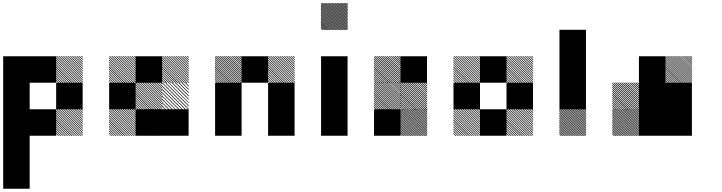

<svg xmlns="http://www.w3.org/2000/svg" viewBox="-20 -854 4540 1208"><path d="M500.8 -155.8 489.2 -167.5H495L500.8 -161.7ZM500.8 -141.7 475 -167.5H480.8L500.8 -147.5ZM500.8 -127.5 460.8 -167.5H466.7L500.8 -133.3ZM500.8 -113.3 446.7 -167.5H452.5L500.8 -119.2ZM500.8 -99.2 432.5 -167.5H438.3L500.8 -105ZM500.8 -85 418.3 -167.5H424.2L500.8 -90.8ZM500.8 -70.8 404.2 -167.5H410L500.8 -76.7ZM500.8 -56.7 390 -167.5H395.8L500.8 -62.5ZM500.8 -42.5 375.8 -167.5H381.7L500.8 -48.3ZM500.8 -28.3 361.7 -167.5H367.5L500.8 -34.2ZM500.8 -14.2 347.5 -167.5H353.3L500.8 -20ZM500.8 0 333.3 -167.5H339.2L500.8 -5.8ZM487.5 0.8 332.5 -154.2V-160L493.3 0.8ZM473.3 0.8 332.5 -140V-145.8L479.2 0.8ZM459.2 0.8 332.5 -125.8V-131.7L465 0.8ZM445 0.8 332.5 -111.7V-117.5L450.8 0.8ZM430 0.8 332.5 -96.7V-103.3L436.7 0.8ZM416.7 0.8 332.5 -83.3V-89.2L422.5 0.8ZM402.5 0.8 332.5 -69.2V-75L408.3 0.8ZM388.3 0.8 332.5 -55V-60.8L394.2 0.8ZM374.2 0.8 332.5 -40.8V-46.7L380 0.8ZM360 0.8 332.5 -26.7V-32.5L365.8 0.8ZM345.8 0.8 332.5 -12.5V-18.3L351.7 0.8ZM500.8 -489.2 489.2 -500.8H495L500.8 -495ZM500.8 -475 475 -500.8H480.8L500.8 -480.8ZM500.8 -460.8 460.8 -500.8H466.7L500.8 -466.7ZM500.8 -446.7 446.7 -500.8H452.5L500.8 -452.5ZM500.8 -432.5 432.5 -500.8H438.3L500.8 -438.3ZM500.8 -418.3 418.3 -500.8H424.2L500.8 -424.2ZM500.8 -404.2 404.2 -500.8H410L500.8 -410ZM500.8 -390 390 -500.8H395.8L500.8 -395.8ZM500.8 -375.8 375.8 -500.8H381.7L500.8 -381.7ZM500.8 -361.7 361.7 -500.8H367.5L500.8 -367.5ZM500.8 -347.5 347.5 -500.8H353.3L500.8 -353.3ZM500.8 -333.3 333.3 -500.8H339.2L500.8 -339.2ZM487.5 -332.5 332.5 -487.5V-493.3L493.3 -332.5ZM473.3 -332.5 332.5 -473.3V-479.2L479.2 -332.5ZM459.2 -332.5 332.5 -459.2V-465L465 -332.5ZM445 -332.5 332.5 -445V-450.8L450.8 -332.5ZM430 -332.5 332.5 -430V-436.7L436.7 -332.5ZM416.7 -332.5 332.5 -416.7V-422.5L422.5 -332.5ZM402.5 -332.5 332.5 -402.5V-408.3L408.3 -332.5ZM388.3 -332.5 332.5 -388.3V-394.2L394.2 -332.5ZM374.2 -332.5 332.5 -374.2V-380L380 -332.5ZM360 -332.5 332.5 -360V-365.8L365.8 -332.5ZM345.8 -332.5 332.5 -345.8V-351.7L351.7 -332.5ZM0 166.7H166.7V333.3H0ZM0 0H166.7V333.3H0ZM166.7 -166.7H333.3V0H166.7ZM0 -166.7H333.3V0H0ZM0 -166.7H166.7V166.7H0ZM333.3 -333.3H500V-166.7H333.3ZM0 -333.3H166.7V0H0ZM166.7 -500H333.3V-333.3H166.7ZM0 -500H333.3V-333.3H0ZM0 -500H166.7V-166.7H0Z M1000 -166.7H1166.7V0H1000ZM833.3 -166.7H1000V0H833.3ZM834.2 -155.8 822.5 -167.5H828.3L834.2 -161.7ZM834.2 -141.7 808.3 -167.5H814.2L834.2 -147.5ZM834.2 -127.5 794.2 -167.5H800L834.2 -133.3ZM834.2 -113.3 780 -167.5H785.8L834.2 -119.2ZM834.2 -99.2 765.8 -167.5H771.7L834.2 -105ZM834.2 -85 751.7 -167.5H757.5L834.2 -90.8ZM834.2 -70.8 737.5 -167.5H743.3L834.2 -76.7ZM834.2 -56.7 723.3 -167.5H729.2L834.2 -62.5ZM834.2 -42.5 709.2 -167.5H715L834.2 -48.3ZM834.2 -28.3 695 -167.5H700.8L834.2 -34.2ZM834.2 -14.2 680.8 -167.5H686.7L834.2 -20ZM834.2 0 666.7 -167.5H672.5L834.2 -5.8ZM820.8 0.8 665.8 -154.2V-160L826.7 0.8ZM806.7 0.8 665.8 -140V-145.8L812.5 0.8ZM792.5 0.8 665.8 -125.8V-131.7L798.3 0.8ZM778.3 0.8 665.8 -111.7V-117.5L784.2 0.8ZM763.3 0.8 665.8 -96.7V-103.3L770 0.8ZM750 0.8 665.8 -83.3V-89.2L755.8 0.8ZM735.8 0.8 665.8 -69.2V-75L741.7 0.8ZM721.7 0.8 665.8 -55V-60.8L727.5 0.8ZM707.5 0.8 665.8 -40.8V-46.7L713.3 0.8ZM693.3 0.8 665.8 -26.7V-32.5L699.2 0.8ZM679.2 0.8 665.8 -12.5V-18.3L685 0.8ZM1000.8 -163.3 996.7 -167.5H1000.8ZM1000.8 -142.5 975.8 -167.5H981.7L1000.8 -148.3ZM1000.8 -121.7 955 -167.5H960.8L1000.8 -127.5ZM1000.8 -100.8 934.2 -167.5H940L1000.8 -106.7ZM1000.8 -80 913.3 -167.5H919.2L1000.8 -85.8ZM1000.8 -59.2 892.5 -167.5H898.3L1000.8 -65ZM1000.8 -38.3 871.7 -167.5H876.7L1000.8 -43.3ZM1000.8 -17.5 850.8 -167.5H856.7L1000.8 -23.3ZM998.3 0.8 832.5 -165 835.8 -167.5 1000.8 -2.5ZM977.5 0.8 832.5 -144.2V-150L983.3 0.8ZM956.7 0.8 832.5 -123.3V-129.2L962.5 0.8ZM935.8 0.8 832.5 -102.5V-108.3L941.7 0.8ZM915 0.8 832.5 -81.7V-86.7L920 0.8ZM894.2 0.8 832.5 -60.8V-66.7L900 0.8ZM873.3 0.8 832.5 -40V-45.8L879.2 0.8ZM852.5 0.8 832.5 -19.2V-25L858.3 0.8ZM1000.8 -167.5H1002.5L1000.8 -169.2ZM834.2 -155.8 822.5 -167.5H828.3L834.2 -161.7ZM834.2 -141.7 808.3 -167.5H814.2L834.2 -147.5ZM834.2 -127.5 794.2 -167.5H800L834.2 -133.3ZM834.2 -113.3 780 -167.5H785.8L834.2 -119.2ZM834.2 -99.2 765.8 -167.5H771.7L834.2 -105ZM834.2 -85 751.7 -167.5H757.5L834.2 -90.8ZM834.2 -70.8 737.5 -167.5H743.3L834.2 -76.7ZM834.2 -56.7 723.3 -167.5H729.2L834.2 -62.5ZM834.2 -42.5 709.2 -167.5H715L834.2 -48.3ZM834.2 -28.3 695 -167.5H700.8L834.2 -34.2ZM834.2 -14.2 680.8 -167.5H686.7L834.2 -20ZM834.2 0 666.7 -167.5H672.5L834.2 -5.8ZM820.8 0.8 665.8 -154.2V-160L826.7 0.8ZM806.7 0.8 665.8 -140V-145.8L812.5 0.8ZM792.5 0.8 665.8 -125.8V-131.7L798.3 0.8ZM778.3 0.8 665.8 -111.7V-117.5L784.2 0.8ZM763.3 0.8 665.8 -96.7V-103.3L770 0.8ZM750 0.8 665.8 -83.3V-89.2L755.8 0.8ZM735.8 0.8 665.8 -69.2V-75L741.7 0.8ZM721.7 0.8 665.8 -55V-60.8L727.5 0.8ZM707.5 0.8 665.8 -40.8V-46.7L713.3 0.8ZM693.3 0.8 665.8 -26.7V-32.5L699.2 0.8ZM679.2 0.8 665.8 -12.5V-18.3L685 0.8ZM1167.5 -330 1163.3 -334.2H1167.5ZM1167.5 -309.2 1142.5 -334.2H1148.3L1167.5 -315ZM1167.5 -288.3 1121.7 -334.2H1127.5L1167.5 -294.2ZM1167.5 -267.5 1100.8 -334.2H1106.7L1167.5 -273.3ZM1167.5 -246.7 1080 -334.2H1085.8L1167.5 -252.5ZM1167.5 -225.8 1059.2 -334.2H1065L1167.5 -231.7ZM1167.5 -205 1038.3 -334.2H1043.3L1167.5 -210ZM1167.5 -184.2 1017.5 -334.2H1023.3L1167.5 -190ZM1165 -165.8 999.2 -331.7 1002.5 -334.2 1167.5 -169.2ZM1144.2 -165.8 999.2 -310.8V-316.7L1150 -165.8ZM1123.3 -165.8 999.2 -290V-295.8L1129.2 -165.8ZM1102.5 -165.8 999.2 -269.2V-275L1108.3 -165.8ZM1081.7 -165.8 999.2 -248.3V-253.3L1086.7 -165.8ZM1060.8 -165.8 999.2 -227.5V-233.3L1066.7 -165.8ZM1040 -165.8 999.2 -206.7V-212.5L1045.8 -165.8ZM1019.2 -165.8 999.2 -185.8V-191.7L1025 -165.8ZM1167.5 -334.2H1169.2L1167.5 -335.8ZM1000.8 -322.5 989.2 -334.2H995L1000.8 -328.3ZM1000.8 -308.3 975 -334.2H980.8L1000.8 -314.2ZM1000.8 -294.2 960.8 -334.2H966.7L1000.8 -300ZM1000.8 -280 946.7 -334.2H952.5L1000.8 -285.8ZM1000.8 -265.8 932.5 -334.2H938.3L1000.8 -271.7ZM1000.8 -251.7 918.3 -334.2H924.2L1000.8 -257.5ZM1000.8 -237.5 904.2 -334.2H910L1000.8 -243.3ZM1000.8 -223.3 890 -334.2H895.8L1000.8 -229.2ZM1000.8 -209.2 875.8 -334.2H881.7L1000.8 -215ZM1000.8 -195 861.7 -334.2H867.5L1000.8 -200.8ZM1000.8 -180.8 847.5 -334.2H853.3L1000.8 -186.7ZM1000.8 -166.7 833.3 -334.2H839.2L1000.8 -172.5ZM987.5 -165.8 832.5 -320.8V-326.7L993.3 -165.8ZM973.3 -165.8 832.5 -306.7V-312.5L979.2 -165.8ZM959.2 -165.8 832.5 -292.5V-298.3L965 -165.8ZM945 -165.8 832.5 -278.3V-284.2L950.8 -165.8ZM930 -165.8 832.5 -263.3V-270L936.7 -165.8ZM916.7 -165.8 832.5 -250V-255.8L922.5 -165.8ZM902.5 -165.8 832.5 -235.8V-241.7L908.3 -165.8ZM888.3 -165.8 832.5 -221.7V-227.5L894.2 -165.8ZM874.2 -165.8 832.5 -207.5V-213.3L880 -165.8ZM860 -165.8 832.5 -193.3V-199.2L865.8 -165.8ZM845.8 -165.8 832.5 -179.2V-185L851.7 -165.8ZM1167.5 -489.2 1155.8 -500.8H1161.7L1167.5 -495ZM1167.5 -475 1141.7 -500.8H1147.5L1167.5 -480.8ZM1167.5 -460.8 1127.5 -500.8H1133.3L1167.5 -466.7ZM1167.5 -446.7 1113.3 -500.8H1119.2L1167.5 -452.5ZM1167.5 -432.5 1099.2 -500.8H1105L1167.5 -438.3ZM1167.5 -418.3 1085 -500.8H1090.8L1167.5 -424.2ZM1167.5 -404.2 1070.8 -500.8H1076.7L1167.5 -410ZM1167.5 -390 1056.7 -500.8H1062.5L1167.5 -395.8ZM1167.5 -375.8 1042.5 -500.8H1048.3L1167.5 -381.7ZM1167.5 -361.7 1028.3 -500.8H1034.2L1167.5 -367.5ZM1167.5 -347.5 1014.2 -500.8H1020L1167.5 -353.3ZM1167.5 -333.3 1000 -500.8H1005.8L1167.5 -339.2ZM1154.2 -332.5 999.2 -487.5V-493.3L1160 -332.5ZM1140 -332.5 999.2 -473.3V-479.2L1145.8 -332.5ZM1125.8 -332.5 999.2 -459.2V-465L1131.7 -332.5ZM1111.7 -332.5 999.2 -445V-450.8L1117.5 -332.5ZM1096.7 -332.5 999.2 -430V-436.7L1103.3 -332.5ZM1083.3 -332.5 999.2 -416.7V-422.5L1089.2 -332.5ZM1069.2 -332.5 999.2 -402.5V-408.3L1075 -332.5ZM1055 -332.5 999.2 -388.3V-394.2L1060.8 -332.5ZM1040.8 -332.5 999.2 -374.2V-380L1046.7 -332.5ZM1026.7 -332.5 999.2 -360V-365.8L1032.5 -332.5ZM1012.5 -332.5 999.2 -345.8V-351.7L1018.3 -332.5ZM834.2 -489.2 822.5 -500.8H828.3L834.2 -495ZM834.2 -475 808.3 -500.8H814.2L834.2 -480.8ZM834.2 -460.8 794.2 -500.8H800L834.2 -466.7ZM834.2 -446.7 780 -500.8H785.8L834.2 -452.5ZM834.2 -432.5 765.8 -500.8H771.7L834.2 -438.3ZM834.2 -418.3 751.7 -500.8H757.5L834.2 -424.2ZM834.2 -404.2 737.5 -500.8H743.3L834.2 -410ZM834.2 -390 723.3 -500.8H729.2L834.2 -395.8ZM834.2 -375.8 709.2 -500.8H715L834.2 -381.7ZM834.2 -361.7 695 -500.8H700.8L834.2 -367.5ZM834.2 -347.5 680.8 -500.8H686.7L834.2 -353.3ZM834.2 -333.3 666.7 -500.8H672.5L834.2 -339.2ZM820.8 -332.5 665.8 -487.5V-493.3L826.7 -332.5ZM806.7 -332.5 665.8 -473.3V-479.2L812.5 -332.5ZM792.5 -332.5 665.8 -459.2V-465L798.3 -332.5ZM778.3 -332.5 665.8 -445V-450.8L784.2 -332.5ZM763.3 -332.5 665.8 -430V-436.7L770 -332.5ZM750 -332.5 665.8 -416.7V-422.5L755.8 -332.5ZM735.8 -332.5 665.8 -402.5V-408.3L741.7 -332.5ZM721.7 -332.5 665.8 -388.3V-394.2L727.5 -332.5ZM707.5 -332.5 665.8 -374.2V-380L713.3 -332.5ZM693.3 -332.5 665.8 -360V-365.8L699.2 -332.5ZM679.2 -332.5 665.8 -345.8V-351.7L685 -332.5ZM666.7 -333.3H833.3V-166.7H666.7ZM833.3 -500H1000V-333.3H833.3Z M1834.2 -489.2 1822.5 -500.8H1828.3L1834.2 -495ZM1834.2 -475 1808.3 -500.8H1814.2L1834.2 -480.8ZM1834.2 -460.8 1794.2 -500.8H1800L1834.2 -466.7ZM1834.2 -446.7 1780 -500.8H1785.8L1834.2 -452.5ZM1834.2 -432.5 1765.8 -500.8H1771.7L1834.2 -438.3ZM1834.2 -418.3 1751.7 -500.8H1757.5L1834.2 -424.2ZM1834.2 -404.2 1737.5 -500.8H1743.3L1834.2 -410ZM1834.2 -390 1723.3 -500.8H1729.2L1834.2 -395.8ZM1834.2 -375.8 1709.2 -500.8H1715L1834.2 -381.7ZM1834.2 -361.7 1695 -500.8H1700.8L1834.2 -367.5ZM1834.2 -347.5 1680.8 -500.8H1686.7L1834.2 -353.3ZM1834.2 -333.3 1666.7 -500.8H1672.5L1834.2 -339.2ZM1820.8 -332.5 1665.8 -487.5V-493.3L1826.7 -332.5ZM1806.7 -332.5 1665.8 -473.3V-479.2L1812.5 -332.5ZM1792.5 -332.5 1665.8 -459.2V-465L1798.3 -332.5ZM1778.3 -332.5 1665.8 -445V-450.8L1784.2 -332.5ZM1763.3 -332.5 1665.8 -430V-436.7L1770 -332.5ZM1750 -332.5 1665.8 -416.7V-422.5L1755.8 -332.5ZM1735.8 -332.5 1665.8 -402.5V-408.3L1741.7 -332.5ZM1721.7 -332.5 1665.8 -388.3V-394.2L1727.5 -332.5ZM1707.5 -332.5 1665.8 -374.2V-380L1713.3 -332.5ZM1693.3 -332.5 1665.8 -360V-365.8L1699.2 -332.5ZM1679.2 -332.5 1665.8 -345.8V-351.7L1685 -332.5ZM1500.8 -488.3 1488.3 -500.8H1494.2L1500.8 -494.2ZM1500.8 -475.8 1475.8 -500.8H1481.7L1500.8 -481.7ZM1500.8 -463.3 1463.3 -500.8H1469.2L1500.8 -469.2ZM1500.8 -450.8 1450.8 -500.8H1456.7L1500.8 -456.7ZM1500.8 -438.3 1438.3 -500.8H1444.2L1500.8 -444.2ZM1500.8 -425.8 1425.8 -500.8H1430.8L1500.8 -430.8ZM1500.8 -413.3 1413.3 -500.8H1419.2L1500.8 -419.2ZM1500.8 -400.8 1400.8 -500.8H1406.7L1500.8 -406.7ZM1500.8 -388.3 1388.3 -500.8H1394.2L1500.8 -394.2ZM1500.8 -375.8 1375.8 -500.8H1381.7L1500.8 -381.7ZM1500.8 -363.3 1363.3 -500.8H1369.2L1500.8 -369.2ZM1500.8 -350.8 1350.8 -500.8H1356.7L1500.8 -356.7ZM1500.8 -338.3 1338.3 -500.8H1344.2L1500.8 -344.2ZM1494.2 -332.5 1332.5 -494.2V-500L1500 -332.5ZM1481.7 -332.5 1332.5 -481.7V-487.5L1487.5 -332.5ZM1469.2 -332.5 1332.5 -469.2V-475L1475 -332.5ZM1456.7 -332.5 1332.5 -456.7V-462.5L1462.5 -332.5ZM1444.2 -332.5 1332.5 -444.2V-450L1450 -332.5ZM1430.8 -332.5 1332.5 -430.8V-437.5L1437.5 -332.5ZM1419.2 -332.5 1332.5 -419.2V-425L1425 -332.5ZM1406.7 -332.5 1332.5 -406.7V-412.5L1412.5 -332.5ZM1394.2 -332.5 1332.5 -394.2V-400L1400 -332.5ZM1381.7 -332.5 1332.5 -381.7V-387.5L1387.5 -332.5ZM1369.2 -332.5 1332.5 -369.2V-375L1375 -332.5ZM1356.7 -332.5 1332.5 -356.7V-362.5L1362.5 -332.5ZM1344.2 -332.5 1332.5 -344.2V-350L1350 -332.5ZM1666.7 -166.7H1833.3V0H1666.7ZM1333.3 -166.7H1500V0H1333.3ZM1666.7 -333.3H1833.3V0H1666.7ZM1333.3 -333.3H1500V0H1333.3ZM1500 -500H1666.7V-333.3H1500Z M2167.5 -826.7 2160 -834.2H2165.8L2167.5 -832.5ZM2167.5 -817.5 2150.8 -834.2H2156.7L2167.5 -823.3ZM2167.5 -808.3 2141.7 -834.2H2147.5L2167.5 -814.2ZM2167.5 -799.2 2132.5 -834.2H2138.3L2167.5 -805ZM2167.5 -790 2123.3 -834.2H2129.2L2167.5 -795.8ZM2167.5 -780.8 2114.2 -834.2H2120L2167.5 -786.7ZM2167.5 -771.7 2105 -834.2H2110.8L2167.5 -777.5ZM2167.5 -762.5 2095.8 -834.2H2101.7L2167.5 -768.3ZM2167.5 -753.3 2086.7 -834.2H2092.5L2167.5 -759.2ZM2167.5 -744.2 2077.5 -834.2H2083.3L2167.5 -750ZM2167.5 -735 2068.3 -834.2H2074.2L2167.5 -740.8ZM2167.5 -725.8 2059.2 -834.2H2065L2167.5 -731.7ZM2167.5 -716.7 2050 -834.2H2055.8L2167.5 -722.5ZM2167.5 -707.5 2040.8 -834.2H2046.7L2167.5 -713.3ZM2167.5 -698.3 2031.7 -834.2H2037.5L2167.5 -704.2ZM2167.5 -689.2 2022.5 -834.2H2028.3L2167.5 -695ZM2167.5 -680 2013.3 -834.2H2019.2L2167.5 -685.8ZM2167.5 -670.8 2004.2 -834.2H2010L2167.5 -676.7ZM2163.3 -665.8 1999.2 -830 2000.8 -834.2 2167.5 -667.5ZM2154.2 -665.8 1999.2 -820.8V-826.7L2160 -665.8ZM2145 -665.8 1999.2 -811.7V-817.5L2150.8 -665.8ZM2135.8 -665.8 1999.2 -802.5V-808.3L2141.7 -665.8ZM2126.7 -665.8 1999.2 -793.3V-799.2L2132.5 -665.8ZM2117.5 -665.8 1999.2 -784.2V-790L2123.3 -665.8ZM2108.3 -665.8 1999.2 -775V-780.8L2114.2 -665.8ZM2099.2 -665.8 1999.2 -765.8V-771.7L2105 -665.8ZM2090 -665.8 1999.2 -756.7V-762.5L2095.8 -665.8ZM2080.8 -665.8 1999.2 -747.5V-753.3L2086.7 -665.8ZM2071.7 -665.8 1999.2 -738.3V-744.2L2077.5 -665.8ZM2062.5 -665.8 1999.2 -729.2V-735L2068.3 -665.8ZM2053.3 -665.8 1999.2 -720V-725.8L2059.2 -665.8ZM2043.3 -665.8 1999.2 -710V-716.7L2050 -665.8ZM2035 -665.8 1999.2 -701.7V-707.5L2040.8 -665.8ZM2025.8 -665.8 1999.2 -692.5V-698.3L2031.7 -665.8ZM2016.7 -665.8 1999.2 -683.3V-689.2L2022.5 -665.8ZM2007.5 -665.8 1999.2 -674.2V-680L2013.3 -665.8ZM2000 -166.7H2166.7V0H2000ZM2000 -333.3H2166.7V0H2000ZM2000 -500H2166.7V-166.7H2000Z M2667.5 -165.8 2665.8 -167.5H2667.5ZM2667.5 -155 2655 -167.5H2660.8L2667.5 -160.8ZM2667.5 -144.2 2644.2 -167.5H2650L2667.5 -150ZM2667.5 -133.3 2633.3 -167.5H2639.2L2667.5 -139.2ZM2667.5 -122.5 2622.5 -167.5H2628.3L2667.5 -128.3ZM2667.5 -111.7 2611.7 -167.5H2617.5L2667.5 -117.5ZM2667.5 -100.8 2600.8 -167.5H2606.7L2667.5 -106.7ZM2667.5 -90 2590 -167.5H2595.8L2667.5 -95.8ZM2667.5 -79.2 2579.2 -167.5H2585L2667.5 -85ZM2667.5 -68.3 2568.3 -167.5H2574.2L2667.5 -74.2ZM2667.5 -57.5 2557.5 -167.5H2563.3L2667.5 -63.3ZM2667.5 -46.7 2546.7 -167.5H2552.5L2667.5 -52.5ZM2667.5 -35.8 2535.8 -167.5H2541.7L2667.5 -41.7ZM2667.5 -25 2525 -167.5H2530.8L2667.5 -30.8ZM2667.5 -14.2 2514.2 -167.5H2520L2667.5 -20ZM2667.5 -3.3 2503.3 -167.5H2509.2L2667.5 -9.2ZM2660.8 0.8 2499.2 -160.8V-166.7L2666.7 0.8ZM2650 0.8 2499.2 -150V-155.8L2655.8 0.8ZM2639.2 0.8 2499.2 -139.2V-145L2645 0.8ZM2628.3 0.8 2499.2 -128.3V-134.2L2634.2 0.8ZM2617.5 0.8 2499.2 -117.5V-123.3L2623.3 0.8ZM2606.7 0.8 2499.2 -106.7V-112.5L2612.5 0.8ZM2595.8 0.8 2499.2 -95.8V-101.7L2601.7 0.8ZM2585 0.8 2499.2 -85V-90.8L2590.8 0.8ZM2574.2 0.8 2499.2 -74.2V-80L2580 0.8ZM2563.3 0.8 2499.2 -63.3V-69.2L2569.2 0.8ZM2552.5 0.8 2499.2 -52.5V-58.3L2558.3 0.8ZM2541.7 0.8 2499.2 -41.7V-47.5L2547.5 0.8ZM2530.8 0.8 2499.2 -30.8V-36.7L2536.7 0.8ZM2520 0.8 2499.2 -20V-25.8L2525.8 0.8ZM2509.2 0.8 2499.2 -9.2V-15L2515 0.8ZM2667.5 -167.5H2671.7L2667.5 -171.7ZM2667.5 -321.7 2655 -334.2H2660.8L2667.5 -327.5ZM2667.5 -309.2 2642.5 -334.2H2648.3L2667.5 -315ZM2667.5 -296.7 2630 -334.2H2635.8L2667.5 -302.5ZM2667.5 -284.2 2617.5 -334.2H2623.3L2667.5 -290ZM2667.5 -271.7 2605 -334.2H2610.8L2667.5 -277.5ZM2667.5 -259.2 2592.5 -334.2H2597.5L2667.5 -264.2ZM2667.5 -246.7 2580 -334.2H2585.8L2667.5 -252.5ZM2667.5 -234.2 2567.5 -334.2H2573.3L2667.5 -240ZM2667.5 -221.7 2555 -334.2H2560.8L2667.5 -227.5ZM2667.5 -209.2 2542.5 -334.2H2548.3L2667.5 -215ZM2667.5 -196.7 2530 -334.2H2535.8L2667.5 -202.5ZM2667.5 -184.2 2517.5 -334.2H2523.3L2667.5 -190ZM2667.5 -171.7 2505 -334.2H2510.8L2667.5 -177.5ZM2660.8 -165.8 2499.2 -327.5V-333.3L2666.7 -165.8ZM2648.3 -165.8 2499.2 -315V-320.8L2654.2 -165.8ZM2635.8 -165.8 2499.2 -302.5V-308.3L2641.7 -165.8ZM2623.3 -165.8 2499.2 -290V-295.8L2629.2 -165.8ZM2610.8 -165.8 2499.2 -277.5V-283.3L2616.7 -165.8ZM2597.5 -165.8 2499.2 -264.2V-270.8L2604.2 -165.8ZM2585.8 -165.8 2499.2 -252.5V-258.3L2591.7 -165.8ZM2573.3 -165.8 2499.2 -240V-245.8L2579.2 -165.8ZM2560.8 -165.8 2499.2 -227.5V-233.3L2566.7 -165.8ZM2548.3 -165.8 2499.2 -215V-220.8L2554.2 -165.8ZM2535.8 -165.8 2499.2 -202.5V-208.3L2541.7 -165.8ZM2523.3 -165.8 2499.2 -190V-195.8L2529.2 -165.8ZM2510.8 -165.8 2499.2 -177.5V-183.3L2516.7 -165.8ZM2500.8 -321.7 2488.3 -334.2H2494.2L2500.8 -327.5ZM2500.8 -309.2 2475.8 -334.2H2481.7L2500.8 -315ZM2500.8 -296.7 2463.3 -334.2H2469.2L2500.8 -302.5ZM2500.8 -284.2 2450.8 -334.2H2456.7L2500.8 -290ZM2500.8 -271.7 2438.3 -334.2H2444.2L2500.8 -277.5ZM2500.8 -259.2 2425.8 -334.2H2430.8L2500.8 -264.2ZM2500.8 -246.7 2413.3 -334.2H2419.2L2500.8 -252.5ZM2500.8 -234.2 2400.8 -334.2H2406.7L2500.8 -240ZM2500.8 -221.7 2388.3 -334.2H2394.2L2500.8 -227.5ZM2500.8 -209.2 2375.8 -334.2H2381.7L2500.8 -215ZM2500.8 -196.7 2363.3 -334.2H2369.2L2500.8 -202.5ZM2500.8 -184.2 2350.8 -334.2H2356.7L2500.8 -190ZM2500.8 -171.7 2338.3 -334.2H2344.2L2500.8 -177.5ZM2494.2 -165.8 2332.5 -327.5V-333.3L2500 -165.8ZM2481.7 -165.8 2332.5 -315V-320.8L2487.5 -165.8ZM2469.2 -165.8 2332.5 -302.5V-308.3L2475 -165.8ZM2456.7 -165.8 2332.5 -290V-295.8L2462.5 -165.8ZM2444.2 -165.8 2332.5 -277.5V-283.3L2450 -165.8ZM2430.8 -165.8 2332.5 -264.2V-270.8L2437.5 -165.8ZM2419.2 -165.8 2332.5 -252.5V-258.3L2425 -165.8ZM2406.7 -165.8 2332.5 -240V-245.8L2412.5 -165.8ZM2394.2 -165.8 2332.5 -227.5V-233.3L2400 -165.8ZM2381.7 -165.8 2332.5 -215V-220.8L2387.5 -165.8ZM2369.2 -165.8 2332.5 -202.5V-208.3L2375 -165.8ZM2356.7 -165.8 2332.5 -190V-195.8L2362.5 -165.8ZM2344.2 -165.8 2332.5 -177.5V-183.3L2350 -165.8ZM2500.8 -488.3 2488.3 -500.8H2494.2L2500.8 -494.2ZM2500.8 -475.8 2475.8 -500.8H2481.7L2500.8 -481.7ZM2500.8 -463.3 2463.3 -500.8H2469.2L2500.8 -469.2ZM2500.8 -450.8 2450.8 -500.8H2456.7L2500.8 -456.7ZM2500.8 -438.3 2438.3 -500.8H2444.2L2500.8 -444.2ZM2500.8 -425.8 2425.8 -500.8H2430.8L2500.8 -430.8ZM2500.8 -413.3 2413.3 -500.8H2419.2L2500.8 -419.2ZM2500.8 -400.8 2400.8 -500.8H2406.7L2500.8 -406.7ZM2500.8 -388.3 2388.3 -500.8H2394.2L2500.8 -394.2ZM2500.8 -375.8 2375.8 -500.8H2381.7L2500.8 -381.7ZM2500.8 -363.3 2363.3 -500.8H2369.2L2500.8 -369.2ZM2500.8 -350.8 2350.8 -500.8H2356.7L2500.8 -356.7ZM2500.8 -338.3 2338.3 -500.8H2344.2L2500.8 -344.2ZM2494.2 -332.5 2332.5 -494.2V-500L2500 -332.5ZM2481.7 -332.5 2332.5 -481.7V-487.5L2487.5 -332.5ZM2469.2 -332.5 2332.5 -469.2V-475L2475 -332.5ZM2456.7 -332.5 2332.5 -456.7V-462.5L2462.5 -332.5ZM2444.2 -332.5 2332.5 -444.2V-450L2450 -332.5ZM2430.8 -332.5 2332.5 -430.8V-437.5L2437.5 -332.5ZM2419.2 -332.5 2332.5 -419.2V-425L2425 -332.5ZM2406.7 -332.5 2332.5 -406.7V-412.5L2412.5 -332.5ZM2394.2 -332.5 2332.5 -394.2V-400L2400 -332.5ZM2381.7 -332.5 2332.5 -381.7V-387.5L2387.5 -332.5ZM2369.2 -332.5 2332.5 -369.2V-375L2375 -332.5ZM2356.7 -332.5 2332.5 -356.7V-362.5L2362.5 -332.5ZM2344.2 -332.5 2332.5 -344.2V-350L2350 -332.5ZM2333.3 -166.7H2500V0H2333.3ZM2500 -500H2666.7V-333.3H2500Z M3334.2 -155.8 3322.5 -167.5H3328.3L3334.2 -161.7ZM3334.2 -141.7 3308.3 -167.5H3314.2L3334.2 -147.5ZM3334.2 -127.5 3294.2 -167.5H3300L3334.2 -133.3ZM3334.2 -113.3 3280 -167.5H3285.8L3334.2 -119.2ZM3334.2 -99.2 3265.8 -167.5H3271.7L3334.2 -105ZM3334.2 -85 3251.7 -167.5H3257.5L3334.2 -90.8ZM3334.2 -70.8 3237.5 -167.5H3243.3L3334.2 -76.7ZM3334.2 -56.7 3223.3 -167.5H3229.2L3334.2 -62.5ZM3334.2 -42.5 3209.2 -167.5H3215L3334.2 -48.3ZM3334.2 -28.3 3195 -167.5H3200.8L3334.2 -34.2ZM3334.2 -14.2 3180.8 -167.5H3186.7L3334.2 -20ZM3334.2 0 3166.7 -167.5H3172.5L3334.2 -5.8ZM3320.8 0.8 3165.8 -154.2V-160L3326.7 0.8ZM3306.7 0.8 3165.8 -140V-145.8L3312.5 0.8ZM3292.5 0.8 3165.8 -125.8V-131.7L3298.3 0.8ZM3278.3 0.8 3165.8 -111.7V-117.5L3284.2 0.8ZM3263.3 0.8 3165.8 -96.7V-103.3L3270 0.8ZM3250 0.8 3165.8 -83.3V-89.2L3255.8 0.8ZM3235.8 0.8 3165.8 -69.2V-75L3241.7 0.8ZM3221.7 0.8 3165.8 -55V-60.8L3227.5 0.8ZM3207.5 0.8 3165.8 -40.8V-46.7L3213.3 0.8ZM3193.3 0.8 3165.8 -26.7V-32.5L3199.2 0.8ZM3179.2 0.8 3165.8 -12.5V-18.3L3185 0.8ZM3000.8 -155.8 2989.2 -167.5H2995L3000.8 -161.7ZM3000.8 -141.7 2975 -167.5H2980.8L3000.8 -147.5ZM3000.8 -127.5 2960.8 -167.5H2966.7L3000.8 -133.3ZM3000.8 -113.3 2946.7 -167.5H2952.5L3000.8 -119.2ZM3000.8 -99.2 2932.5 -167.5H2938.3L3000.8 -105ZM3000.8 -85 2918.3 -167.5H2924.2L3000.8 -90.8ZM3000.8 -70.8 2904.2 -167.5H2910L3000.8 -76.7ZM3000.8 -56.7 2890 -167.5H2895.8L3000.8 -62.5ZM3000.8 -42.5 2875.8 -167.5H2881.7L3000.8 -48.3ZM3000.8 -28.3 2861.7 -167.5H2867.5L3000.8 -34.2ZM3000.8 -14.2 2847.5 -167.5H2853.3L3000.8 -20ZM3000.8 0 2833.3 -167.5H2839.2L3000.8 -5.8ZM2987.5 0.8 2832.5 -154.2V-160L2993.3 0.8ZM2973.3 0.8 2832.5 -140V-145.8L2979.2 0.8ZM2959.2 0.8 2832.5 -125.8V-131.7L2965 0.8ZM2945 0.8 2832.5 -111.7V-117.5L2950.8 0.8ZM2930 0.8 2832.5 -96.7V-103.3L2936.7 0.8ZM2916.7 0.8 2832.5 -83.3V-89.2L2922.5 0.8ZM2902.5 0.8 2832.5 -69.2V-75L2908.3 0.8ZM2888.3 0.8 2832.5 -55V-60.8L2894.2 0.8ZM2874.2 0.8 2832.5 -40.8V-46.7L2880 0.8ZM2860 0.8 2832.5 -26.7V-32.5L2865.8 0.8ZM2845.8 0.8 2832.5 -12.5V-18.3L2851.7 0.8ZM3334.2 -489.2 3322.5 -500.8H3328.3L3334.2 -495ZM3334.2 -475 3308.3 -500.8H3314.2L3334.2 -480.8ZM3334.2 -460.8 3294.2 -500.8H3300L3334.2 -466.7ZM3334.2 -446.7 3280 -500.8H3285.8L3334.2 -452.5ZM3334.2 -432.5 3265.8 -500.8H3271.7L3334.2 -438.3ZM3334.2 -418.3 3251.7 -500.8H3257.5L3334.2 -424.2ZM3334.2 -404.2 3237.5 -500.8H3243.3L3334.2 -410ZM3334.2 -390 3223.3 -500.8H3229.2L3334.2 -395.8ZM3334.2 -375.8 3209.2 -500.8H3215L3334.2 -381.7ZM3334.2 -361.7 3195 -500.8H3200.8L3334.2 -367.5ZM3334.2 -347.5 3180.8 -500.8H3186.7L3334.2 -353.3ZM3334.2 -333.3 3166.7 -500.8H3172.5L3334.2 -339.2ZM3320.8 -332.5 3165.8 -487.5V-493.3L3326.7 -332.5ZM3306.7 -332.5 3165.8 -473.3V-479.2L3312.5 -332.5ZM3292.5 -332.5 3165.8 -459.2V-465L3298.3 -332.5ZM3278.3 -332.5 3165.8 -445V-450.8L3284.2 -332.5ZM3263.3 -332.5 3165.8 -430V-436.7L3270 -332.5ZM3250 -332.5 3165.8 -416.7V-422.5L3255.8 -332.5ZM3235.8 -332.5 3165.8 -402.5V-408.3L3241.7 -332.5ZM3221.7 -332.5 3165.8 -388.3V-394.2L3227.5 -332.5ZM3207.5 -332.5 3165.8 -374.2V-380L3213.3 -332.5ZM3193.3 -332.5 3165.8 -360V-365.8L3199.2 -332.5ZM3179.2 -332.5 3165.8 -345.8V-351.7L3185 -332.5ZM3000.8 -489.2 2989.2 -500.8H2995L3000.8 -495ZM3000.8 -475 2975 -500.8H2980.8L3000.8 -480.8ZM3000.8 -460.8 2960.8 -500.8H2966.7L3000.8 -466.7ZM3000.8 -446.7 2946.7 -500.8H2952.5L3000.8 -452.5ZM3000.8 -432.5 2932.5 -500.8H2938.3L3000.8 -438.3ZM3000.8 -418.3 2918.3 -500.8H2924.2L3000.8 -424.2ZM3000.8 -404.2 2904.2 -500.8H2910L3000.8 -410ZM3000.8 -390 2890 -500.8H2895.8L3000.8 -395.8ZM3000.8 -375.8 2875.8 -500.8H2881.7L3000.8 -381.7ZM3000.8 -361.7 2861.7 -500.8H2867.5L3000.8 -367.5ZM3000.8 -347.5 2847.5 -500.8H2853.3L3000.8 -353.3ZM3000.8 -333.3 2833.3 -500.8H2839.2L3000.8 -339.2ZM2987.5 -332.5 2832.5 -487.5V-493.3L2993.3 -332.5ZM2973.3 -332.5 2832.5 -473.3V-479.2L2979.2 -332.5ZM2959.2 -332.5 2832.5 -459.2V-465L2965 -332.5ZM2945 -332.5 2832.5 -445V-450.8L2950.8 -332.5ZM2930 -332.5 2832.5 -430V-436.7L2936.7 -332.5ZM2916.7 -332.5 2832.5 -416.7V-422.5L2922.5 -332.5ZM2902.5 -332.5 2832.5 -402.5V-408.3L2908.3 -332.5ZM2888.3 -332.5 2832.5 -388.3V-394.2L2894.2 -332.5ZM2874.2 -332.5 2832.5 -374.2V-380L2880 -332.5ZM2860 -332.5 2832.5 -360V-365.8L2865.8 -332.5ZM2845.8 -332.5 2832.5 -345.8V-351.7L2851.7 -332.5ZM3000 -166.7H3166.7V0H3000ZM3166.7 -333.3H3333.3V-166.7H3166.7ZM2833.3 -333.3H3000V-166.7H2833.3ZM3000 -500H3166.7V-333.3H3000Z M3667.5 -165.8 3665.8 -167.5H3667.5ZM3667.5 -155 3655 -167.5H3660.8L3667.5 -160.8ZM3667.5 -144.2 3644.2 -167.5H3650L3667.5 -150ZM3667.5 -133.3 3633.3 -167.5H3639.2L3667.5 -139.2ZM3667.5 -122.5 3622.5 -167.5H3628.3L3667.5 -128.3ZM3667.5 -111.7 3611.7 -167.5H3617.5L3667.5 -117.5ZM3667.5 -100.8 3600.8 -167.5H3606.7L3667.5 -106.7ZM3667.5 -90 3590 -167.5H3595.8L3667.5 -95.8ZM3667.5 -79.2 3579.2 -167.5H3585L3667.5 -85ZM3667.5 -68.3 3568.3 -167.5H3574.2L3667.5 -74.2ZM3667.5 -57.5 3557.5 -167.5H3563.3L3667.5 -63.3ZM3667.5 -46.7 3546.7 -167.5H3552.5L3667.5 -52.5ZM3667.5 -35.8 3535.8 -167.5H3541.7L3667.5 -41.7ZM3667.5 -25 3525 -167.5H3530.8L3667.5 -30.8ZM3667.5 -14.2 3514.2 -167.5H3520L3667.5 -20ZM3667.5 -3.3 3503.3 -167.5H3509.2L3667.5 -9.2ZM3660.8 0.8 3499.2 -160.8V-166.7L3666.7 0.8ZM3650 0.8 3499.2 -150V-155.8L3655.8 0.8ZM3639.2 0.8 3499.2 -139.2V-145L3645 0.8ZM3628.3 0.8 3499.2 -128.3V-134.2L3634.2 0.8ZM3617.5 0.8 3499.2 -117.5V-123.3L3623.3 0.8ZM3606.7 0.8 3499.2 -106.7V-112.5L3612.5 0.8ZM3595.8 0.8 3499.2 -95.8V-101.7L3601.7 0.8ZM3585 0.8 3499.2 -85V-90.8L3590.8 0.8ZM3574.2 0.8 3499.2 -74.2V-80L3580 0.8ZM3563.3 0.8 3499.2 -63.3V-69.2L3569.2 0.8ZM3552.5 0.8 3499.2 -52.5V-58.3L3558.3 0.8ZM3541.7 0.8 3499.2 -41.7V-47.5L3547.5 0.8ZM3530.8 0.8 3499.2 -30.8V-36.7L3536.7 0.8ZM3520 0.8 3499.2 -20V-25.8L3525.8 0.8ZM3509.2 0.8 3499.2 -9.2V-15L3515 0.8ZM3667.5 -167.5H3671.7L3667.5 -171.7ZM3500 -333.3H3666.7V-166.7H3500ZM3500 -500H3666.7V-166.7H3500ZM3500 -666.7H3666.7V-333.3H3500Z M4000.8 -165.8 3999.2 -167.5H4000.8ZM4000.8 -155 3988.3 -167.5H3994.2L4000.8 -160.8ZM4000.8 -144.2 3977.5 -167.5H3983.3L4000.8 -150ZM4000.8 -133.3 3966.7 -167.5H3972.5L4000.8 -139.2ZM4000.8 -122.5 3955.8 -167.5H3961.7L4000.8 -128.3ZM4000.8 -111.7 3945 -167.5H3950.8L4000.8 -117.5ZM4000.8 -100.8 3934.2 -167.5H3940L4000.8 -106.7ZM4000.8 -90 3923.3 -167.5H3929.2L4000.8 -95.8ZM4000.8 -79.2 3912.5 -167.5H3918.3L4000.8 -85ZM4000.8 -68.3 3901.7 -167.5H3907.5L4000.8 -74.2ZM4000.8 -57.5 3890.8 -167.5H3896.7L4000.8 -63.3ZM4000.8 -46.7 3880 -167.5H3885.8L4000.8 -52.5ZM4000.8 -35.8 3869.2 -167.5H3875L4000.8 -41.7ZM4000.8 -25 3858.3 -167.5H3864.2L4000.8 -30.8ZM4000.8 -14.2 3847.5 -167.5H3853.3L4000.8 -20ZM4000.8 -3.3 3836.7 -167.5H3842.5L4000.8 -9.2ZM3994.2 0.8 3832.5 -160.8V-166.7L4000 0.8ZM3983.3 0.8 3832.5 -150V-155.8L3989.2 0.8ZM3972.5 0.8 3832.5 -139.2V-145L3978.3 0.8ZM3961.7 0.8 3832.5 -128.3V-134.2L3967.5 0.8ZM3950.8 0.8 3832.5 -117.5V-123.3L3956.7 0.8ZM3940 0.8 3832.5 -106.7V-112.5L3945.8 0.8ZM3929.2 0.8 3832.5 -95.8V-101.7L3935 0.8ZM3918.3 0.8 3832.5 -85V-90.8L3924.2 0.8ZM3907.5 0.8 3832.5 -74.2V-80L3913.3 0.8ZM3896.7 0.8 3832.5 -63.3V-69.2L3902.5 0.8ZM3885.8 0.8 3832.5 -52.5V-58.3L3891.7 0.8ZM3875 0.8 3832.5 -41.7V-47.5L3880.8 0.8ZM3864.2 0.8 3832.5 -30.8V-36.7L3870 0.8ZM3853.3 0.8 3832.5 -20V-25.8L3859.2 0.8ZM3842.5 0.8 3832.5 -9.2V-15L3848.3 0.8ZM4000.8 -167.5H4005L4000.8 -171.7ZM4000.8 -321.7 3988.3 -334.2H3994.2L4000.8 -327.5ZM4000.8 -309.2 3975.8 -334.2H3981.7L4000.8 -315ZM4000.8 -296.7 3963.3 -334.2H3969.2L4000.8 -302.5ZM4000.8 -284.2 3950.8 -334.2H3956.7L4000.8 -290ZM4000.8 -271.7 3938.3 -334.2H3944.2L4000.8 -277.5ZM4000.8 -259.2 3925.8 -334.2H3930.8L4000.8 -264.2ZM4000.8 -246.7 3913.3 -334.2H3919.2L4000.8 -252.5ZM4000.8 -234.2 3900.8 -334.2H3906.7L4000.8 -240ZM4000.8 -221.7 3888.3 -334.2H3894.2L4000.8 -227.5ZM4000.8 -209.2 3875.8 -334.2H3881.7L4000.8 -215ZM4000.8 -196.7 3863.3 -334.2H3869.2L4000.8 -202.5ZM4000.8 -184.2 3850.8 -334.2H3856.7L4000.8 -190ZM4000.8 -171.7 3838.3 -334.2H3844.2L4000.8 -177.5ZM3994.2 -165.8 3832.5 -327.5V-333.3L4000 -165.8ZM3981.7 -165.8 3832.5 -315V-320.8L3987.5 -165.8ZM3969.2 -165.8 3832.5 -302.5V-308.3L3975 -165.8ZM3956.7 -165.8 3832.5 -290V-295.8L3962.5 -165.8ZM3944.2 -165.8 3832.5 -277.5V-283.3L3950 -165.8ZM3930.8 -165.8 3832.5 -264.2V-270.8L3937.5 -165.8ZM3919.2 -165.8 3832.5 -252.5V-258.3L3925 -165.8ZM3906.7 -165.8 3832.5 -240V-245.8L3912.5 -165.8ZM3894.2 -165.8 3832.5 -227.5V-233.3L3900 -165.8ZM3881.7 -165.8 3832.5 -215V-220.8L3887.5 -165.8ZM3869.2 -165.8 3832.5 -202.5V-208.3L3875 -165.8ZM3856.7 -165.8 3832.5 -190V-195.8L3862.5 -165.8ZM3844.2 -165.8 3832.5 -177.5V-183.3L3850 -165.8ZM4334.2 -488.3 4321.7 -500.8H4327.5L4334.2 -494.2ZM4334.2 -475.8 4309.2 -500.8H4315L4334.2 -481.7ZM4334.2 -463.3 4296.7 -500.8H4302.5L4334.2 -469.2ZM4334.2 -450.8 4284.2 -500.8H4290L4334.2 -456.7ZM4334.2 -438.3 4271.7 -500.8H4277.5L4334.2 -444.2ZM4334.2 -425.8 4259.2 -500.8H4264.2L4334.2 -430.8ZM4334.2 -413.3 4246.7 -500.8H4252.5L4334.2 -419.2ZM4334.2 -400.8 4234.2 -500.8H4240L4334.2 -406.7ZM4334.2 -388.3 4221.7 -500.8H4227.5L4334.2 -394.2ZM4334.2 -375.8 4209.2 -500.8H4215L4334.2 -381.7ZM4334.2 -363.3 4196.7 -500.8H4202.5L4334.2 -369.2ZM4334.2 -350.8 4184.2 -500.8H4190L4334.2 -356.7ZM4334.2 -338.3 4171.7 -500.8H4177.5L4334.2 -344.2ZM4327.5 -332.5 4165.8 -494.2V-500L4333.3 -332.5ZM4315 -332.5 4165.8 -481.7V-487.5L4320.8 -332.5ZM4302.5 -332.5 4165.8 -469.2V-475L4308.3 -332.5ZM4290 -332.5 4165.8 -456.7V-462.5L4295.8 -332.5ZM4277.5 -332.5 4165.8 -444.2V-450L4283.3 -332.5ZM4264.2 -332.5 4165.8 -430.8V-437.5L4270.8 -332.5ZM4252.5 -332.5 4165.8 -419.2V-425L4258.3 -332.5ZM4240 -332.5 4165.8 -406.7V-412.5L4245.8 -332.5ZM4227.5 -332.5 4165.8 -394.2V-400L4233.3 -332.5ZM4215 -332.5 4165.8 -381.7V-387.5L4220.8 -332.5ZM4202.5 -332.5 4165.8 -369.2V-375L4208.3 -332.5ZM4190 -332.5 4165.8 -356.7V-362.5L4195.8 -332.5ZM4177.5 -332.5 4165.8 -344.2V-350L4183.3 -332.5ZM4166.7 -166.7H4333.3V0H4166.7ZM4000 -166.7H4333.3V0H4000ZM4166.7 -333.3H4333.3V0H4166.7ZM4000 -333.3H4333.3V-166.7H4000ZM4000 -333.3H4166.7V0H4000ZM4000 -500H4166.7V-166.7H4000Z"/></svg>

Font: 0xA000-Pixelated
Style: Pixelated
Weight: 400
Version: Version 0.1